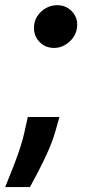

<svg xmlns="http://www.w3.org/2000/svg" viewBox="-36 -562 352 759"><path d="M198.9 -99.4 187.9 -60.4Q175.8 -13.5 155.2 33Q134.6 79.5 114.3 117.7Q94.1 155.9 82.4 177.6H-15.6Q-7.8 157.3 7.6 119.9Q23.1 82.4 39.2 35.5Q55.4 -11.4 65 -59.7L73.9 -99.4ZM177.9 -372.5Q142 -372.5 119.1 -397.4Q96.2 -422.2 98.4 -457.7Q100.9 -492.9 128 -517.2Q155.2 -541.5 190.7 -541.5Q224.8 -541.5 248.2 -517Q271.7 -492.5 268.8 -457.7Q266.3 -422.2 238.8 -397.4Q211.3 -372.5 177.9 -372.5Z"/></svg>

Font: Inter UI
Style: Bold Italic
Weight: 700
Italic angle: 9.39999°
Designer: Rasmus Andersson
Foundry: rsms
Version: 3.2;8d6f07862